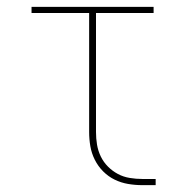

<svg xmlns="http://www.w3.org/2000/svg" viewBox="-20 -540 540 560"><path d="M395 0Q374 0 353.5 -3.5Q333 -7 314.5 -16Q296 -25 281 -40Q266 -55 256.5 -74Q247 -93 243.5 -113.5Q240 -134 240 -155V-502H72V-520H428V-502H260V-155Q260 -136 263 -118Q266 -100 274 -83.5Q282 -67 295 -54Q308 -41 324 -32.5Q340 -24 358.5 -21Q377 -18 395 -18H434V0Z"/></svg>

Font: Zed Mono Thin
Style: Regular
Weight: 100
Monospace: yes
Designer: Belleve Invis
Foundry: Belleve Invis
Version: Version 1.0.0; ttfautohint (v1.8.4)